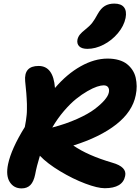

<svg xmlns="http://www.w3.org/2000/svg" viewBox="-20 -1001 781 1069"><path d="M466.8 -729Q435.5 -729 421.4 -742.9Q407.2 -756.8 411.1 -779.8Q414.6 -795.9 424.8 -808.6Q435.1 -821.3 455.1 -836.9Q479.5 -856 493.7 -874.3Q507.8 -892.6 523.9 -922.9Q542 -955.1 564 -968Q585.9 -981 616.2 -981Q654.3 -981 670.4 -960.4Q686.5 -939.9 679.2 -900.9Q669.9 -856 636.2 -815.9Q602.5 -775.9 556.9 -752.4Q511.2 -729 466.8 -729ZM100.1 47.9Q56.6 47.9 34.2 12.2Q11.7 -23.4 24.9 -86.9Q43 -172.9 118.2 -293.9Q122.1 -312 124.5 -329.8Q127 -347.7 128.4 -361.1Q129.9 -374.5 129.9 -393.6Q129.9 -412.6 129.9 -422.1Q129.9 -431.6 128.4 -453.4Q127 -475.1 126.5 -482.4Q126 -489.7 123.3 -515.6Q120.6 -541.5 120.1 -548.8Q112.3 -633.8 194.8 -633.8Q276.9 -633.8 286.1 -511.2Q352.5 -588.9 429 -631.8Q505.4 -674.8 579.1 -674.8Q613.8 -674.8 641.4 -666.7Q668.9 -658.7 687.3 -644Q705.6 -629.4 718 -610.1Q730.5 -590.8 735.6 -567.9Q740.7 -544.9 741 -520.8Q741.2 -496.6 735.8 -471.2Q717.8 -379.4 627.2 -308.3Q536.6 -237.3 388.2 -190.9Q467.3 -135.7 605 -95.2Q688 -71.8 676.8 -21Q663.1 46.9 563 46.9Q523.4 46.9 455.1 21.2Q386.7 -4.4 315.2 -47.4Q243.7 -90.3 202.1 -133.8Q183.6 -73.2 175.8 -29.8Q167.5 10.7 149.2 29.3Q130.9 47.9 100.1 47.9ZM557.1 -525.9Q542.5 -525.9 520 -518.6Q497.6 -511.2 466.6 -493.4Q435.5 -475.6 403.6 -450Q371.6 -424.3 335.9 -382.8Q300.3 -341.3 271 -291Q347.7 -311 409.7 -338.9Q471.7 -366.7 507.3 -393.8Q543 -420.9 562.7 -444.3Q582.5 -467.8 585.9 -485.8Q589.8 -502.9 582.5 -514.4Q575.2 -525.9 557.1 -525.9Z"/></svg>

Font: Shantell Sans Bouncy
Style: Bold Italic
Weight: 700
Italic angle: -11.31°
Designer: Stephen Nixon, Anya Danilova, Shantell Martin
Foundry: Arrow Type
Version: Version 1.006;[9816181b4]